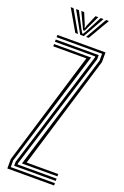

<svg xmlns="http://www.w3.org/2000/svg" viewBox="-182 -1025 693 1077"><g transform="rotate(20 164.5 -486.0)"><path d="M83.8 -54.5 295.8 -745.5V-786.5H24.2V-800H311.2V-743L106.8 -68.2H295.5V-54.5ZM16.5 0V-55.8L221.8 -732H24.2V-745.5H245L31.8 -53.5V-13.8H295.5V0ZM47.2 -27.2V-50.2L265 -752.8V-759.2H24.2V-772.8H280.5V-748.5L62.5 -47.2V-41H295.5V-27.2ZM41 -972H57.5L130.8 -844.5H114.8ZM73 -972H89.8L139.2 -877.5L152.5 -855.2H157.2L170.5 -877.5L220 -972H236.8L165.5 -844.5H144ZM104.2 -972H121.2L149.5 -904.8L153.5 -889.8H156.2L160.2 -904.8L189 -972H205.8L169 -895L159.5 -874.5H150.2L140.5 -895ZM252.2 -972H268.8L194.8 -844.5H179Z"/></g></svg>

Font: Big Shoulders Inline Display Thin Medium
Style: Regular
Weight: 500
Version: Version 2.002